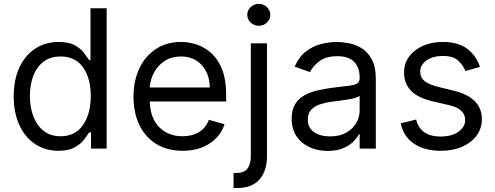

<svg xmlns="http://www.w3.org/2000/svg" viewBox="-20 -770 2567 995"><path d="M282.7 11.4Q214.5 11.4 162.3 -23.3Q110.1 -57.9 80.6 -121.3Q51.1 -184.7 51.1 -271.3Q51.1 -357.2 80.6 -420.5Q110.1 -483.7 162.6 -518.1Q215.2 -552.6 284.1 -552.6Q337.4 -552.6 368.4 -535Q399.5 -517.4 416 -495.2Q432.5 -473 441.8 -458.8H448.9V-727.3H532.7V0H451.7V-83.8H441.8Q432.5 -68.9 415.5 -46.3Q398.4 -23.8 366.8 -6.2Q335.2 11.4 282.7 11.4ZM294 -63.9Q369.7 -63.9 410 -122Q450.3 -180 450.3 -272.7Q450.3 -364.3 410.5 -420.8Q370.7 -477.3 294 -477.3Q240.8 -477.3 205.4 -450.1Q170.1 -422.9 152.5 -376.6Q134.9 -330.3 134.9 -272.7Q134.9 -214.5 152.9 -167.1Q170.8 -119.7 206.1 -91.8Q241.5 -63.9 294 -63.9Z M926.1 11.4Q847.3 11.4 790.3 -23.6Q733.3 -58.6 702.6 -121.6Q671.9 -184.7 671.9 -268.5Q671.9 -352.3 702.6 -416.4Q733.3 -480.5 788.5 -516.5Q843.8 -552.6 917.6 -552.6Q960.2 -552.6 1001.8 -538.4Q1043.3 -524.1 1077.4 -492.4Q1111.5 -460.6 1131.7 -408.4Q1152 -356.2 1152 -279.8V-244.3H756Q758.9 -157 805.6 -110.4Q852.3 -63.9 926.1 -63.9Q975.5 -63.9 1011 -85.2Q1046.5 -106.5 1062.5 -149.1L1143.5 -126.4Q1124.3 -64.6 1066.8 -26.6Q1009.2 11.4 926.1 11.4ZM756 -316.8H1066.8Q1066.8 -386 1026.3 -431.6Q985.8 -477.3 917.6 -477.3Q869.7 -477.3 834.5 -454.9Q799.4 -432.5 779.1 -395.8Q758.9 -359 756 -316.8Z M1279.8 -545.5H1363.6V39.8Q1363.6 115.4 1324.9 160Q1286.2 204.5 1207.4 204.5H1190.3V126.4H1206Q1244.3 126.4 1262.1 103.9Q1279.8 81.3 1279.8 39.8ZM1321 -636.4Q1296.5 -636.4 1278.9 -653.1Q1261.4 -669.7 1261.4 -693.2Q1261.4 -716.6 1278.9 -733.3Q1296.5 -750 1321 -750Q1345.5 -750 1363.1 -733.3Q1380.7 -716.6 1380.7 -693.2Q1380.7 -669.7 1363.1 -653.1Q1345.5 -636.4 1321 -636.4Z M1677.6 12.1Q1625.7 12.1 1583.5 -7.5Q1541.2 -27 1516.3 -64.3Q1491.5 -101.6 1491.5 -154.8Q1491.5 -201.7 1509.9 -231Q1528.4 -260.3 1559.3 -277Q1590.2 -293.7 1627.7 -302Q1665.1 -310.4 1703.1 -315.3Q1752.8 -321.7 1783.9 -325.1Q1815 -328.5 1829.4 -336.6Q1843.8 -344.8 1843.8 -365.1V-367.9Q1843.8 -420.5 1815.2 -449.6Q1786.6 -478.7 1728.7 -478.7Q1668.7 -478.7 1634.6 -452.4Q1600.5 -426.1 1586.6 -396.3L1507.1 -424.7Q1528.4 -474.4 1564.1 -502.3Q1599.8 -530.2 1642.2 -541.4Q1684.7 -552.6 1725.9 -552.6Q1752.1 -552.6 1786.4 -546.3Q1820.7 -540.1 1852.8 -521Q1884.9 -501.8 1906.2 -463.1Q1927.6 -424.4 1927.6 -359.4V0H1843.8V-73.9H1839.5Q1831 -56.1 1811.1 -36Q1791.2 -16 1758.2 -2Q1725.1 12.1 1677.6 12.1ZM1690.3 -63.2Q1740.1 -63.2 1774.3 -82.6Q1808.6 -101.9 1826.2 -132.6Q1843.8 -163.4 1843.8 -197.4V-274.1Q1838.4 -267.8 1820.5 -262.6Q1802.6 -257.5 1779.3 -253.7Q1756 -250 1734.2 -247.3Q1712.4 -244.7 1698.9 -242.9Q1666.2 -238.6 1638 -229.2Q1609.7 -219.8 1592.5 -201.2Q1575.3 -182.5 1575.3 -150.6Q1575.3 -106.9 1607.8 -85Q1640.3 -63.2 1690.3 -63.2Z M2467.3 -423.3 2392 -402Q2381 -430.4 2355.1 -455.3Q2329.2 -480.1 2274.1 -480.1Q2224.1 -480.1 2190.9 -457.2Q2157.7 -434.3 2157.7 -399.1Q2157.7 -367.9 2180.4 -349.8Q2203.1 -331.7 2251.4 -319.6L2332.4 -299.7Q2477.3 -264.2 2477.3 -152Q2477.3 -105.1 2450.5 -68.2Q2423.7 -31.2 2375.7 -9.9Q2327.8 11.4 2264.2 11.4Q2180.8 11.4 2126.1 -24.9Q2071.4 -61.1 2056.8 -130.7L2136.4 -150.6Q2158.7 -62.5 2262.8 -62.5Q2321.4 -62.5 2356 -87.5Q2390.6 -112.6 2390.6 -147.7Q2390.6 -205.6 2309.7 -224.4L2218.8 -245.7Q2143.8 -263.5 2108.8 -301Q2073.9 -338.4 2073.9 -394.9Q2073.9 -441.1 2100 -476.6Q2126.1 -512.1 2171.3 -532.3Q2216.6 -552.6 2274.1 -552.6Q2355.1 -552.6 2401.5 -517Q2447.8 -481.5 2467.3 -423.3Z"/></svg>

Font: Inter Alia
Style: Regular
Weight: 400
Designer: Rasmus Andersson (Latin, Greek, Cyrillic etc.) and Evan from Shavian.info (Shavian, old style figures)
Foundry: Shavian.info
Version: Version 0.001;git-37ab20767